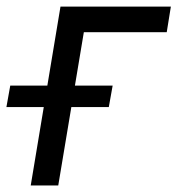

<svg xmlns="http://www.w3.org/2000/svg" viewBox="-86 -566 542 586"><path d="M435.5 -545.9 422.9 -467.8H169.9L91.8 0H7.8L98.6 -545.9ZM-66.4 -239.3 -54.7 -304.7H257.8L246.1 -239.3Z"/></svg>

Font: Inter Tight
Style: Italic
Weight: 400
Italic angle: -9.39999°
Designer: Rasmus Andersson
Foundry: rsms
Version: Version 3.002